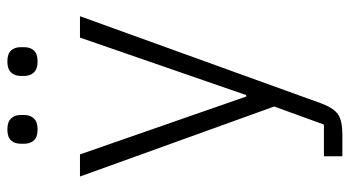

<svg xmlns="http://www.w3.org/2000/svg" viewBox="-234 -515 949 521"><g transform="rotate(-90 240.5 -254.5)"><path d="M399 -512H457L220 144Q208 176 191 188Q174 200 135 200H77V150H163L212 15L22 -512H82L239 -61H243ZM150 -627Q129 -627 120 -637Q111 -647 111 -663V-673Q111 -689 120 -699Q129 -709 150 -709Q170 -709 179.5 -699Q189 -689 189 -673V-663Q189 -647 179.5 -637Q170 -627 150 -627ZM334 -627Q314 -627 304.5 -637Q295 -647 295 -663V-673Q295 -689 304.5 -699Q314 -709 334 -709Q355 -709 364 -699Q373 -689 373 -673V-663Q373 -647 364 -637Q355 -627 334 -627Z"/></g></svg>

Font: IBM Plex Sans Thai Light
Style: Regular
Weight: 300
Designer: Mike Abbink, Paul van der Laan, Pieter van Rosmalen, Ben Mitchell, Mark Frömberg
Foundry: Bold Monday
Version: Version 1.2